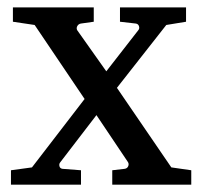

<svg xmlns="http://www.w3.org/2000/svg" viewBox="-20 -502 550 522"><path d="M285.2 0V-39.1L318.8 -43Q325.7 -43.9 328.4 -49.8Q331.1 -55.7 328.1 -61L242.2 -189L144 -61Q140.1 -56.6 141.6 -50.3Q143.1 -43.9 149.9 -43L200.2 -39.1V0H9.8V-39.1L66.9 -46.9L210 -232.9L74.2 -434.1L15.1 -442.9V-481.9H234.9V-442.9L200.2 -438Q193.4 -437 190.2 -431.2Q187 -425.3 189.9 -419.9L269 -308.1L356 -419.9Q359.9 -424.3 357.9 -430.7Q356 -437 349.1 -438L306.2 -442.9V-481.9H485.8V-442.9L432.1 -434.1L297.9 -263.2L445.8 -46.9L500 -39.1V0Z"/></svg>

Font: BabelStone Ogham Pictish
Style: Bold Italic
Weight: 700
Italic angle: -30°
Designer: Andrew West
Foundry: BabelStone
Version: Version 1.02 March 14, 2022